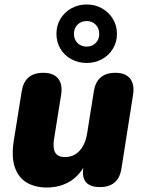

<svg xmlns="http://www.w3.org/2000/svg" viewBox="-20 -826 641 857"><path d="M189 11Q137 11 99.5 -11Q62 -33 46 -80Q30 -127 42 -201L77 -419Q90 -501 173 -501Q218 -501 239 -476Q260 -451 253 -404L221 -204Q215 -165 226.5 -145Q238 -125 270 -125Q309 -125 335 -153Q361 -181 369 -231L399 -419Q412 -501 495 -501Q540 -501 560.5 -475.5Q581 -450 574 -404L522 -73Q509 9 426 9Q339 9 352 -77Q324 -32 282 -10.5Q240 11 189 11ZM367 -545Q329 -545 298 -562Q267 -579 249.5 -608.5Q232 -638 232 -675Q232 -712 249.5 -741.5Q267 -771 298 -788.5Q329 -806 367 -806Q405 -806 435.5 -788.5Q466 -771 484 -741.5Q502 -712 502 -675Q502 -638 484 -608.5Q466 -579 435.5 -562Q405 -545 367 -545ZM367 -618Q391 -618 407 -634Q423 -650 423 -675Q423 -700 407 -716Q391 -732 367 -732Q342 -732 326 -716Q310 -700 310 -675Q310 -650 326 -634Q342 -618 367 -618Z"/></svg>

Font: Nunito Black
Style: Italic
Weight: 900
Italic angle: -9°
Designer: Vernon Adams
Foundry: Vernon Adams
Version: Version 3.601; ttfautohint (v1.8.2.53-6de2)